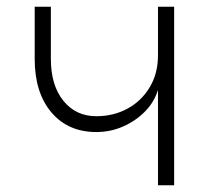

<svg xmlns="http://www.w3.org/2000/svg" viewBox="-20 -550 640 570"><path d="M449 0V-283Q438 -247 410.5 -219Q383 -191 345.5 -174.5Q308 -158 266 -158Q182 -158 132.5 -216.5Q83 -275 83 -375V-530H131V-375Q131 -297 168 -251Q205 -205 266 -205Q317 -205 358.5 -227.5Q400 -250 424.5 -291Q449 -332 449 -385V-530H497V0Z"/></svg>

Font: Geist Mono UltraLight
Style: Regular
Weight: 200
Monospace: yes
Designer: Basement.studio, Andrés Briganti, Mateo Zaragoza
Foundry: Basement.studio, Vercel, Andrés Briganti, Guido Ferreyra, Mateo Zaragoza
Version: Version 1.400; ttfautohint (v1.8.4.7-5d5b)